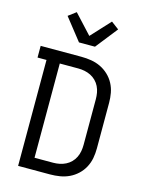

<svg xmlns="http://www.w3.org/2000/svg" viewBox="-142 -1073 884 1159"><g transform="rotate(15 300.0 -494.0)"><path d="M88 0V-662H32V-735H287Q318 -735 348.5 -730Q379 -725 406.5 -712Q434 -699 457 -677.5Q480 -656 494.5 -628.5Q509 -601 514.5 -571Q520 -541 520 -510V-225Q520 -194 514.5 -164Q509 -134 494.5 -106.5Q480 -79 457 -57.5Q434 -36 406.5 -23Q379 -10 348.5 -5Q318 0 287 0ZM171 -73H287Q307 -73 327 -77Q347 -81 365 -90Q383 -99 397.5 -113.5Q412 -128 421 -146.5Q430 -165 433.5 -185Q437 -205 437 -225V-510Q437 -530 433.5 -550Q430 -570 421 -588.5Q412 -607 397.5 -621.5Q383 -636 365 -645Q347 -654 327 -658Q307 -662 287 -662H171ZM250 -815 142 -952 190 -988 300 -869 410 -988 458 -952 350 -815Z"/></g></svg>

Font: Nova
Style: Regular
Weight: 400
Monospace: yes
Designer: Belleve Invis
Foundry: Belleve Invis
Version: Version 24.1.4; ttfautohint (v1.8.4)